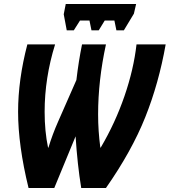

<svg xmlns="http://www.w3.org/2000/svg" viewBox="-20 -935 844 955"><path d="M70 -379Q70 -538 116 -714H254Q202 -547 202 -379Q202 -282 219 -201H221Q241 -267 269 -330L360 -537Q371 -631 388 -714H507Q468 -535 468 -366Q468 -284 479 -201H481Q553 -323 599 -456.5Q645 -590 659 -714H804Q770 -521 702.5 -352Q635 -183 507 0H384Q365 -116 356 -257L250 0H122Q70 -212 70 -379ZM297 -864 307 -915H657L646 -867L596 -784H559L549 -833H501L471 -784H435L425 -833H378L347 -784H312Z"/></svg>

Font: Noto Sans Display Ex Bold Cond
Style: Italic
Weight: 800
Width: 3
Italic angle: -12°
Designer: Monotype Design team
Foundry: Monotype Imaging Inc.
Version: Version 1.000